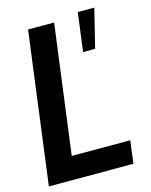

<svg xmlns="http://www.w3.org/2000/svg" viewBox="-119 -877 750 954"><g transform="rotate(-15 255.5 -400.0)"><path d="M447 0H12L114 -780H248L161 -117H462ZM411 -601H349L375 -800H460Z"/></g></svg>

Font: Tanohe Sans SemiBold
Style: Italic
Weight: 600
Designer: Village Type and Design LLC & Cristiano Sobral
Foundry: Cooper Hewitt Smithsonian Design Museum
Version: Version 1.00;September 29, 2021;FontCreator 13.0.0.2655 64-b